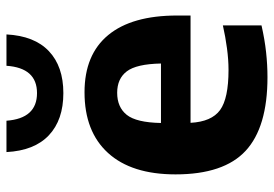

<svg xmlns="http://www.w3.org/2000/svg" viewBox="-147 -690 848 594"><g transform="rotate(-90 277.0 -393.0)"><path d="M335 10.5Q180.5 10.5 107.5 -57Q34.5 -124.5 34.5 -274Q34.5 -410 100.8 -482.8Q167 -555.5 288.5 -555.5Q405 -555.5 465.5 -482.2Q526 -409 526 -269V-227.5H194Q197.5 -162.5 233.5 -136.2Q269.5 -110 357.5 -110Q389.5 -110 424.8 -114.8Q460 -119.5 495.5 -127.5V-8Q451.5 2 412.5 6.2Q373.5 10.5 335 10.5ZM287 -454.5Q242.5 -454.5 218.8 -425Q195 -395.5 193.5 -319H377.5Q376 -395 353.2 -424.8Q330.5 -454.5 287 -454.5ZM286 -621Q203 -621 155.5 -665.8Q108 -710.5 103.5 -797H200.5Q207.5 -702.5 286 -702.5Q364 -702.5 370.5 -797H467.5Q463 -710.5 415.8 -665.8Q368.5 -621 286 -621Z"/></g></svg>

Font: Encode Sans
Style: Bold
Weight: 700
Designer: Multiple Designers
Foundry: Impallari Type
Version: Version 3.002; ttfautohint (v1.8.3) -l 8 -r 50 -G 200 -x 14 